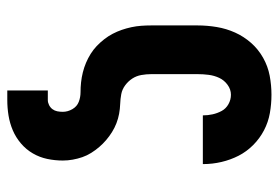

<svg xmlns="http://www.w3.org/2000/svg" viewBox="-142 -436 783 540"><g transform="rotate(90 250.0 -166.5)"><path d="M235 205V91H262Q269 91 276 87.5Q283 84 287.5 78Q292 72 293.5 64.5Q295 57 295 49Q295 35 287.5 22Q280 9 267 4Q254 -1 240 -1Q226 -1 212 -2.5Q198 -4 184 -7.5Q170 -11 157 -16.5Q144 -22 132 -29.5Q120 -37 110 -46.5Q100 -56 91 -67.5Q82 -79 75.5 -91.5Q69 -104 64.5 -117Q60 -130 57 -144Q54 -158 53 -172Q52 -186 52 -200V-330Q52 -357 56.5 -384Q61 -411 72 -435.5Q83 -460 101 -480.5Q119 -501 143 -514.5Q167 -528 193.5 -533Q220 -538 247 -538Q273 -538 298.5 -533.5Q324 -529 347 -517Q370 -505 388.5 -486.5Q407 -468 418.5 -445.5Q430 -423 436 -397.5Q442 -372 442 -346Q442 -346 442 -345.5Q442 -345 442 -345H305Q305 -345 305 -345Q305 -345 305 -345Q305 -359 302 -372.5Q299 -386 292.5 -398Q286 -410 273.5 -417Q261 -424 247 -424Q232 -424 219 -414.5Q206 -405 199.5 -391Q193 -377 191 -361.5Q189 -346 189 -330V-200Q189 -186 191.5 -172Q194 -158 201.5 -146.5Q209 -135 220.5 -126.5Q232 -118 245.5 -115.5Q259 -113 273 -112.5Q287 -112 300.5 -109.5Q314 -107 327 -102Q340 -97 352 -89.5Q364 -82 374.5 -73Q385 -64 394 -53.5Q403 -43 410.5 -31Q418 -19 422.5 -6Q427 7 429.5 21Q432 35 432 49Q432 71 427.5 92.5Q423 114 412 133Q401 152 384 166.5Q367 181 347 189.5Q327 198 305.5 201.5Q284 205 262 205Z"/></g></svg>

Font: Iosevka Slab Heavy
Style: Regular
Weight: 900
Monospace: yes
Designer: Belleve Invis
Foundry: Belleve Invis
Version: Version 11.1.0; ttfautohint (v1.8.3)